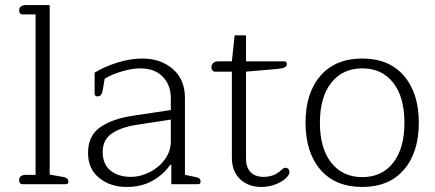

<svg xmlns="http://www.w3.org/2000/svg" viewBox="-20 -730 1723 761"><path d="M56 -16Q56 -37 84 -37H121V-673H69Q56 -673 56 -689Q56 -710 84 -710H177V-38L229 -29Q241 -27 246 -22.5Q251 -18 251 -10Q251 0 241 0H69Q56 0 56 -16Z M329 -124Q329 -192 377 -225.5Q425 -259 505 -271L657 -294V-342Q657 -393 625 -426Q593 -459 536 -459Q504 -459 463 -447Q422 -435 395 -418L387 -372Q383 -348 367 -348Q355 -348 355 -359V-442Q394 -466 445.5 -482Q497 -498 544 -498Q617 -498 665 -456.5Q713 -415 713 -342V-37L752 -29Q765 -27 770 -22.5Q775 -18 775 -10Q775 0 766 0H659V-77H655Q627 -37 583.5 -13Q540 11 481 11Q418 11 373.5 -24.5Q329 -60 329 -124ZM657 -170V-256L520 -235Q457 -225 422 -200Q387 -175 387 -128Q387 -79 418 -54Q449 -29 498 -29Q537 -29 574 -48Q611 -67 634 -99Q657 -131 657 -170Z M899 -106V-446H831Q826 -446 822 -451Q818 -456 818 -463Q818 -474 825.5 -480.5Q833 -487 846 -487H899L910 -590H955V-487H1107Q1117 -487 1117 -476Q1117 -467 1108.5 -463Q1100 -459 1082 -457L955 -446V-102Q955 -66 973.5 -47.5Q992 -29 1024 -29Q1046 -29 1063 -35.5Q1080 -42 1095 -56Q1104 -65 1111 -65Q1118 -65 1122.5 -60.5Q1127 -56 1127 -47Q1127 -40 1120 -31Q1113 -22 1101 -14Q1062 11 1015 11Q965 11 932 -19.5Q899 -50 899 -106Z M1191 -244Q1191 -361 1250 -429.5Q1309 -498 1416 -498Q1522 -498 1581 -429.5Q1640 -361 1640 -244Q1640 -126 1581 -57.5Q1522 11 1416 11Q1309 11 1250 -57.5Q1191 -126 1191 -244ZM1583 -244Q1583 -345 1538.5 -402Q1494 -459 1416 -459Q1338 -459 1293 -402Q1248 -345 1248 -244Q1248 -142 1293 -85Q1338 -28 1416 -28Q1494 -28 1538.5 -85Q1583 -142 1583 -244Z"/></svg>

Font: Maitree Light
Style: Regular
Weight: 300
Designer: CadsonDemak Team
Foundry: CadsonDemak
Version: Version 1.001